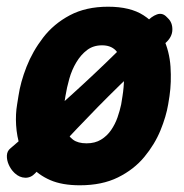

<svg xmlns="http://www.w3.org/2000/svg" viewBox="-21 -536 547 572"><path d="M20 -23Q11 -32 5 -45.5Q-1 -59 -0.5 -72.5Q0 -86 10 -94Q84 -157 156 -221Q228 -285 294 -348.5Q360 -412 416 -471Q430 -487 446.5 -493Q463 -499 476 -485L479 -482Q493 -469 492.5 -447Q492 -425 471 -407Q399 -344 334.5 -281Q270 -218 208.5 -153Q147 -88 84 -20Q71 -6 54 -6.5Q37 -7 23 -20ZM480 -225Q474 -189 457 -147.5Q440 -106 409 -68.5Q378 -31 330.5 -7.5Q283 16 217 16Q164 16 128.5 0.5Q93 -15 71 -41Q49 -67 39 -98.5Q29 -130 27 -163Q25 -196 30 -225L34 -250Q40 -291 58 -337Q76 -383 107.5 -424Q139 -465 187 -490.5Q235 -516 301 -516Q367 -516 406.5 -490.5Q446 -465 465 -424Q484 -383 487 -337Q490 -291 484 -250ZM344 -250Q348 -275 348.5 -301.5Q349 -328 343 -350.5Q337 -373 322.5 -387Q308 -401 283 -401Q257 -401 238.5 -387Q220 -373 206.5 -350.5Q193 -328 185.5 -301.5Q178 -275 174 -250L170 -225Q166 -206 167 -186Q168 -166 175 -148.5Q182 -131 196.5 -120Q211 -109 237 -109Q262 -109 280 -120Q298 -131 310 -148.5Q322 -166 329 -186Q336 -206 340 -225Z"/></svg>

Font: Winky Sans SemiBold
Style: Italic
Weight: 600
Italic angle: -8.97852°
Designer: Simon Atzbach
Foundry: typofactur
Version: Version 1.205